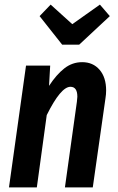

<svg xmlns="http://www.w3.org/2000/svg" viewBox="-20 -814 513 834"><path d="M441 -421Q441 -404 438 -386L383 0H262L314 -372Q316 -388 316 -394Q316 -437 286 -437Q244 -437 183 -314L140 0H19L93 -529H198L193 -441Q225 -490 259.5 -517Q294 -544 337 -544Q384 -544 412.5 -511Q441 -478 441 -421ZM414 -794 457 -744 324 -620H250L152 -744L200 -794L294 -709Z"/></svg>

Font: Fira Sans Extra Condensed Medium
Style: Italic
Weight: 500
Width: 3
Italic angle: -8°
Designer: Carrois Corporate & Edenspiekermann AG
Foundry: Carrois Corporate GbR & Edenspiekermann AG
Version: Version 4.203